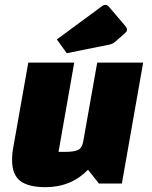

<svg xmlns="http://www.w3.org/2000/svg" viewBox="-20 -759 630 794"><path d="M287 -500 222 -131H251Q285 -131 302 -138.5Q319 -146 324 -173L382 -500H572L484 0H389L344 -57Q274 15 168 15Q97 15 63.5 -11Q30 -37 30 -97Q30 -125 35 -150L97 -500ZM430 -574 256 -539 215 -596 404 -735Q410 -739 417 -739Q424 -739 433 -728L496 -654Q505 -644 505 -637.5Q505 -631 502.5 -627.5Q500 -624 456 -586Q446 -577 430 -574Z"/></svg>

Font: Changa One
Style: Italic
Weight: 400
Italic angle: -12°
Designer: Eduardo Rodriguez Tunni
Foundry: Eduardo Rodriguez Tunni
Version: Version 1.003